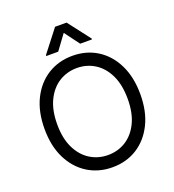

<svg xmlns="http://www.w3.org/2000/svg" viewBox="-166 -1073 1094 1210"><g transform="rotate(-20 381.0 -468.0)"><path d="M381.3 9.8Q288.6 9.8 215.8 -35.6Q143.1 -81.1 101.3 -164.8Q59.6 -248.5 59.6 -363.3Q59.6 -478.5 101.3 -562.5Q143.1 -646.5 215.8 -691.9Q288.6 -737.3 381.3 -737.3Q474.6 -737.3 546.9 -691.9Q619.1 -646.5 660.6 -562.5Q702.1 -478.5 702.1 -363.3Q702.1 -248.5 660.6 -164.8Q619.1 -81.1 546.9 -35.6Q474.6 9.8 381.3 9.8ZM381.3 -72.3Q447.3 -72.3 500.7 -105.7Q554.2 -139.2 585.7 -204.1Q617.2 -269 617.2 -363.3Q617.2 -458 585.7 -523.2Q554.2 -588.4 500.7 -621.8Q447.3 -655.3 381.3 -655.3Q315.4 -655.3 261.7 -621.8Q208 -588.4 176.3 -523.2Q144.5 -458 144.5 -363.3Q144.5 -269 176.3 -204.1Q208 -139.2 261.7 -105.7Q315.4 -72.3 381.3 -72.3ZM454.6 -792 380.4 -891.6 307.1 -792H227.1V-797.9L342.3 -946.3H419.4L533.7 -797.9V-792Z"/></g></svg>

Font: Inter V
Style: Weight 400 Optical size 14.0
Weight: 400
Designer: Rasmus Andersson
Foundry: rsms
Version: Version 4.000;git-4fc901f